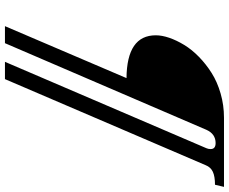

<svg xmlns="http://www.w3.org/2000/svg" viewBox="-92 -662 894 749"><g transform="rotate(90 354.5 -288.0)"><path d="M82.5 139.2 285.2 -335Q118.2 -336.4 118.2 -449.2Q118.2 -473.1 127.9 -501.7Q137.7 -530.3 155.8 -560.1Q173.8 -589.8 202.4 -617.7Q231 -645.5 265.4 -667.2Q299.8 -689 345.2 -702.1Q390.6 -715.3 439.9 -715.3H709.5L701.2 -680.2Q668.9 -680.2 650.9 -671.9Q632.8 -663.6 625 -644L289.1 139.2H221.7L558.6 -646.5Q562 -653.8 562 -663.1Q562 -682.6 538.6 -682.6Q502.9 -682.6 486.8 -646.5L148.9 139.2Z"/></g></svg>

Font: Elstob 14pt Medium
Style: Italic
Weight: 500
Italic angle: -20°
Designer: Peter S. Baker
Version: Version 1.015